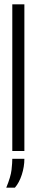

<svg xmlns="http://www.w3.org/2000/svg" viewBox="-20 -700 170 890"><path d="M37 0V-680H93V0ZM9 170Q30 119 33.5 87Q37 55 37 36H93Q93 73 81 110Q69 147 49 170Z"/></svg>

Font: Bricolage Grotesque 48pt Condensed ExtraLight
Style: Regular
Weight: 200
Width: 3
Designer: Mathieu Triay
Foundry: Atelier Triay
Version: Version 1.000; ttfautohint (v1.8.4.7-5d5b);gftools[0.9.32]